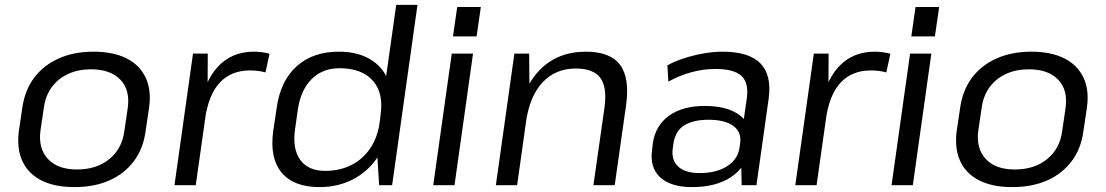

<svg xmlns="http://www.w3.org/2000/svg" viewBox="-20 -760 4538 788"><path d="M285.4 7.9Q204.4 7.9 150.2 -19.5Q95.9 -46.9 72 -98.5Q48.1 -150.1 57.4 -222.4L71.6 -317.6Q81.9 -389.9 120.3 -441.1Q158.6 -492.2 221.1 -520.1Q283.5 -547.9 363.7 -547.9Q445 -547.9 499.2 -520.5Q553.4 -493.1 577.8 -441.5Q602.1 -389.9 591.8 -317.6L577.6 -222.4Q568.2 -150.1 529.4 -98.5Q490.6 -46.9 428.7 -19.5Q366.7 7.9 285.4 7.9ZM296.1 -64.4Q376.2 -64.4 428.6 -107Q481.1 -149.6 490.5 -223.1L504.3 -316.9Q514.6 -390.5 473.9 -433.1Q433.2 -475.6 353.1 -475.6Q301.1 -475.6 259.5 -456.4Q218 -437.2 192.2 -401.8Q166.3 -366.4 159.9 -316.9L145.9 -223.1Q136.7 -150.5 176.9 -107.4Q217 -64.4 296.1 -64.4Z M772.1 -540H832.7L831.8 -341.6L783.4 0H696.1ZM797.1 -297Q814.7 -420.5 872.4 -484.2Q930.1 -547.9 1021.6 -547.9Q1037.7 -547.9 1054 -545.8Q1070.2 -543.8 1086.3 -539.6L1069.6 -462.8Q1041.6 -470.9 1005.4 -470.9Q928.9 -470.9 882.3 -421.2Q835.8 -371.5 821.4 -270.6Z M1291.2 7.9Q1185.2 7.9 1135.6 -51.9Q1086 -111.7 1101.4 -222.4L1115.6 -317.6Q1131.1 -428.3 1197.6 -488.1Q1264.1 -547.9 1370.7 -547.9Q1445.9 -547.9 1498 -517.5Q1550 -487 1572.9 -431.2Q1595.7 -375.3 1584.7 -298.4L1577.2 -246.8Q1566.9 -169.1 1527.8 -112Q1488.7 -54.8 1427.8 -23.5Q1366.8 7.9 1291.2 7.9ZM1314.5 -58.7Q1374.8 -58.7 1422 -82.6Q1469.2 -106.6 1499.1 -150.7Q1529 -194.8 1538.2 -255.7L1541.6 -286.6Q1555.6 -377.8 1510.2 -428.9Q1464.9 -480 1373.1 -480Q1303.9 -480 1258.9 -435.3Q1214 -390.5 1202.2 -309.2L1190.8 -228.6Q1179.7 -149 1212.3 -103.8Q1245 -58.7 1314.5 -58.7ZM1525.5 -168.4 1606.1 -740H1693.4L1589.4 0H1536Z M1921.4 -540 1845.4 0H1758.1L1834.1 -540ZM1953.5 -731.4 1936 -610.6H1839.2L1856.5 -731.4Z M2460.9 -318.5Q2472.3 -402.2 2443.7 -440.5Q2415.1 -478.8 2343.4 -478.8Q2259.7 -478.8 2206.6 -421.8Q2153.6 -364.8 2138.3 -257.6L2089.3 -188.4L2099.4 -254.1Q2121.2 -396 2194.4 -471.9Q2267.6 -547.9 2384.9 -547.9Q2484.4 -547.9 2525 -493.7Q2565.5 -439.5 2549.1 -325.1L2502.9 0H2415.5ZM2091.1 -540H2151.7L2153.3 -362.5L2102.4 0H2015.1Z M3019.8 -179.4 3044.9 -355.8Q3053.8 -419.8 3023.1 -448.4Q2992.3 -477 2915.3 -477Q2866.8 -477 2817.3 -463.5Q2767.8 -450.1 2723.2 -425L2719 -491.8Q2748.9 -508.4 2787.3 -520.8Q2825.6 -533.2 2866.8 -540.6Q2908 -547.9 2944.7 -547.9Q3053.8 -547.9 3100.8 -500Q3147.8 -452.1 3134.8 -355.8L3084.6 0H3023.9ZM2819.9 7.9Q2733.4 7.9 2689.7 -32.1Q2646.1 -72.2 2656.1 -144.1L2659.4 -172.3Q2669.6 -244.3 2725.4 -284.8Q2781.2 -325.2 2871.6 -325.2Q2966.8 -325.2 3016.6 -286.6Q3066.5 -247.9 3056.4 -176.8L3052 -146.8Q3042 -73.8 2980 -33Q2918.1 7.9 2819.9 7.9ZM2851.9 -49.6Q2920.4 -49.6 2964.8 -78.3Q3009.2 -107.1 3015.5 -155.7L3017.4 -170.2Q3024.6 -216.9 2990.4 -242.7Q2956.3 -268.5 2887.9 -268.5Q2825 -268.5 2787.8 -245.2Q2750.5 -221.9 2743.1 -165.8L2741.4 -153Q2734 -103 2763.4 -76.3Q2792.8 -49.6 2851.9 -49.6Z M3320.1 -540H3380.7L3379.8 -341.6L3331.4 0H3244.1ZM3345.1 -297Q3362.7 -420.5 3420.4 -484.2Q3478.1 -547.9 3569.6 -547.9Q3585.7 -547.9 3602 -545.8Q3618.2 -543.8 3634.3 -539.6L3617.6 -462.8Q3589.6 -470.9 3553.4 -470.9Q3476.9 -470.9 3430.3 -421.2Q3383.8 -371.5 3369.4 -270.6Z M3802.4 -540 3726.4 0H3639.1L3715.1 -540ZM3834.5 -731.4 3817 -610.6H3720.2L3737.5 -731.4Z M4134.4 7.9Q4053.4 7.9 3999.2 -19.5Q3944.9 -46.9 3921 -98.5Q3897.1 -150.1 3906.4 -222.4L3920.6 -317.6Q3930.9 -389.9 3969.3 -441.1Q4007.6 -492.2 4070.1 -520.1Q4132.5 -547.9 4212.7 -547.9Q4294 -547.9 4348.2 -520.5Q4402.4 -493.1 4426.8 -441.5Q4451.1 -389.9 4440.8 -317.6L4426.6 -222.4Q4417.2 -150.1 4378.4 -98.5Q4339.6 -46.9 4277.7 -19.5Q4215.7 7.9 4134.4 7.9ZM4145.1 -64.4Q4225.2 -64.4 4277.6 -107Q4330.1 -149.6 4339.5 -223.1L4353.3 -316.9Q4363.6 -390.5 4322.9 -433.1Q4282.2 -475.6 4202.1 -475.6Q4150.1 -475.6 4108.5 -456.4Q4067 -437.2 4041.2 -401.8Q4015.3 -366.4 4008.9 -316.9L3994.9 -223.1Q3985.7 -150.5 4025.9 -107.4Q4066 -64.4 4145.1 -64.4Z"/></svg>

Font: Pathway Extreme 8pt Thin 12pt
Style: Italic
Weight: 100
Italic angle: -8°
Version: Version 1.001;gftools[0.9.26]